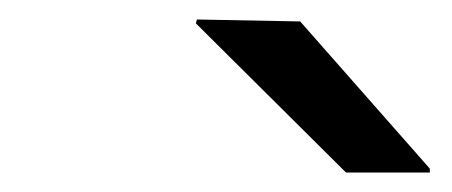

<svg xmlns="http://www.w3.org/2000/svg" viewBox="-20 -781 464 197"><path d="M181 -757 182 -761 288 -759 421 -608V-604H335Z"/></svg>

Font: Nacelle
Style: Italic
Weight: 400
Italic angle: -12°
Designer: Sora Sagano
Foundry: Sora Sagano
Version: Version 1.000;FEAKit 1.0